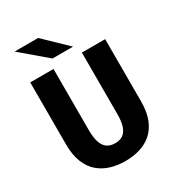

<svg xmlns="http://www.w3.org/2000/svg" viewBox="-215 -1040 1079 1179"><g transform="rotate(-30 325.0 -450.5)"><path d="M326 11Q272.6 11 224.7 -3Q176.9 -17 139.7 -48.5Q102.5 -79.9 81.2 -132.1Q59.9 -184.2 59.9 -260V-700H224.9V-267.1Q224.9 -211.4 236.6 -178.1Q248.4 -144.9 271 -130.1Q293.6 -115.4 326 -115.4Q358.4 -115.4 380.8 -130.1Q403.2 -144.9 414.7 -178.1Q426.1 -211.4 426.1 -267.1V-700H591.1V-260Q591.1 -184.2 570.1 -132.1Q549 -79.9 512.3 -48.5Q475.6 -17 427.8 -3Q379.9 11 326 11ZM251.8 -758.7 71.5 -912H238.4L397.4 -758.7Z"/></g></svg>

Font: Trispace Thin
Style: Regular
Weight: 100
Designer: Tyler Finck
Foundry: Etcetera Type Company
Version: Version 1.210